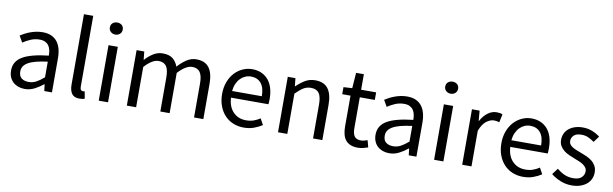

<svg xmlns="http://www.w3.org/2000/svg" viewBox="-49 -1317 5905 1851"><g transform="rotate(10 2903.0 -391.5)"><path d="M217 13Q183 13 154 2.5Q125 -8 103.5 -27.5Q82 -47 70 -75.5Q58 -104 58 -141Q58 -230 138.5 -277.5Q219 -325 392 -344Q392 -370 387 -395Q382 -420 369.5 -439Q357 -458 335 -469.5Q313 -481 280 -481Q232 -481 190.5 -463Q149 -445 117 -423L81 -486Q100 -498 123.5 -510.5Q147 -523 174 -533Q201 -543 231.5 -549.5Q262 -556 295 -556Q345 -556 380.5 -540Q416 -524 438.5 -495Q461 -466 472 -425Q483 -384 483 -334V0H408L400 -65H397Q358 -33 313 -10Q268 13 217 13ZM243 -60Q283 -60 317.5 -78.5Q352 -97 392 -132V-285Q323 -276 276.5 -263.5Q230 -251 201 -233.5Q172 -216 159.5 -194.5Q147 -173 147 -147Q147 -100 174.5 -80Q202 -60 243 -60Z M752 13Q701 13 678.5 -18.5Q656 -50 656 -108V-796H747V-103Q747 -81 754.5 -72Q762 -63 773 -63Q777 -63 780.5 -63Q784 -63 792 -65L805 5Q795 9 782.5 11Q770 13 752 13Z M941 -543H1032V0H941ZM987 -655Q961 -655 942.5 -671.5Q924 -688 924 -714Q924 -742 942.5 -757.5Q961 -773 987 -773Q1014 -773 1032 -757.5Q1050 -742 1050 -714Q1050 -688 1032 -671.5Q1014 -655 987 -655Z M1291 -543 1299 -464H1302Q1337 -503 1379.5 -529.5Q1422 -556 1471 -556Q1534 -556 1569 -528.5Q1604 -501 1621 -453Q1663 -499 1706.5 -527.5Q1750 -556 1800 -556Q1885 -556 1925 -502.5Q1965 -449 1965 -344V0H1874V-332Q1874 -409 1849.5 -443Q1825 -477 1773 -477Q1712 -477 1635 -394V0H1544V-332Q1544 -409 1520 -443Q1496 -477 1444 -477Q1381 -477 1307 -394V0H1216V-543Z M2361 13Q2307 13 2259.5 -6Q2212 -25 2177 -61.5Q2142 -98 2121.5 -151Q2101 -204 2101 -271Q2101 -337 2121.5 -390Q2142 -443 2176 -479.5Q2210 -516 2254.5 -536Q2299 -556 2346 -556Q2398 -556 2438 -538Q2478 -520 2505.5 -487Q2533 -454 2547 -407Q2561 -360 2561 -302Q2561 -270 2558 -250H2192Q2196 -162 2245 -111Q2294 -60 2372 -60Q2413 -60 2445.5 -71.5Q2478 -83 2508 -103L2541 -43Q2506 -20 2461.5 -3.5Q2417 13 2361 13ZM2482 -315Q2482 -398 2446.5 -441Q2411 -484 2347 -484Q2318 -484 2291.5 -472.5Q2265 -461 2244 -439.5Q2223 -418 2209 -386.5Q2195 -355 2191 -315Z M2771 -543 2779 -465H2782Q2821 -503 2864.5 -529.5Q2908 -556 2964 -556Q3050 -556 3090 -502.5Q3130 -449 3130 -344V0H3039V-332Q3039 -409 3014.5 -443Q2990 -477 2936 -477Q2894 -477 2861.5 -456.5Q2829 -436 2787 -394V0H2696V-543Z M3242 -538 3327 -543 3338 -695H3414V-543H3561V-469H3414V-166Q3414 -115 3432 -88Q3450 -61 3498 -61Q3512 -61 3529 -65.5Q3546 -70 3560 -75L3578 -7Q3555 1 3529 7Q3503 13 3478 13Q3435 13 3405 0Q3375 -13 3357 -36.5Q3339 -60 3331 -93.5Q3323 -127 3323 -168V-469H3242Z M3785 13Q3751 13 3722 2.5Q3693 -8 3671.5 -27.5Q3650 -47 3638 -75.5Q3626 -104 3626 -141Q3626 -230 3706.5 -277.5Q3787 -325 3960 -344Q3960 -370 3955 -395Q3950 -420 3937.5 -439Q3925 -458 3903 -469.5Q3881 -481 3848 -481Q3800 -481 3758.5 -463Q3717 -445 3685 -423L3649 -486Q3668 -498 3691.5 -510.5Q3715 -523 3742 -533Q3769 -543 3799.5 -549.5Q3830 -556 3863 -556Q3913 -556 3948.5 -540Q3984 -524 4006.5 -495Q4029 -466 4040 -425Q4051 -384 4051 -334V0H3976L3968 -65H3965Q3926 -33 3881 -10Q3836 13 3785 13ZM3811 -60Q3851 -60 3885.5 -78.5Q3920 -97 3960 -132V-285Q3891 -276 3844.5 -263.5Q3798 -251 3769 -233.5Q3740 -216 3727.5 -194.5Q3715 -173 3715 -147Q3715 -100 3742.5 -80Q3770 -60 3811 -60Z M4224 -543H4315V0H4224ZM4270 -655Q4244 -655 4225.5 -671.5Q4207 -688 4207 -714Q4207 -742 4225.5 -757.5Q4244 -773 4270 -773Q4297 -773 4315 -757.5Q4333 -742 4333 -714Q4333 -688 4315 -671.5Q4297 -655 4270 -655Z M4499 -543H4574L4582 -444H4585Q4613 -496 4653 -526Q4693 -556 4739 -556Q4757 -556 4770.5 -554Q4784 -552 4797 -545L4780 -465Q4766 -470 4755 -472Q4744 -474 4727 -474Q4693 -474 4655 -446.5Q4617 -419 4590 -349V0H4499Z M5095 13Q5041 13 4993.5 -6Q4946 -25 4911 -61.5Q4876 -98 4855.5 -151Q4835 -204 4835 -271Q4835 -337 4855.5 -390Q4876 -443 4910 -479.5Q4944 -516 4988.5 -536Q5033 -556 5080 -556Q5132 -556 5172 -538Q5212 -520 5239.5 -487Q5267 -454 5281 -407Q5295 -360 5295 -302Q5295 -270 5292 -250H4926Q4930 -162 4979 -111Q5028 -60 5106 -60Q5147 -60 5179.5 -71.5Q5212 -83 5242 -103L5275 -43Q5240 -20 5195.5 -3.5Q5151 13 5095 13ZM5216 -315Q5216 -398 5180.5 -441Q5145 -484 5081 -484Q5052 -484 5025.5 -472.5Q4999 -461 4978 -439.5Q4957 -418 4943 -386.5Q4929 -355 4925 -315Z M5572 13Q5514 13 5461 -8.5Q5408 -30 5369 -62L5414 -122Q5449 -93 5487.5 -75.5Q5526 -58 5575 -58Q5629 -58 5655.5 -83Q5682 -108 5682 -143Q5682 -164 5671 -179.5Q5660 -195 5642.5 -207Q5625 -219 5603 -228Q5581 -237 5558 -246Q5530 -257 5501 -269.5Q5472 -282 5448.5 -300.5Q5425 -319 5410.5 -344Q5396 -369 5396 -403Q5396 -435 5408.5 -463Q5421 -491 5445 -511.5Q5469 -532 5504 -544Q5539 -556 5583 -556Q5634 -556 5677 -538.5Q5720 -521 5752 -496L5708 -437Q5679 -458 5649.5 -471.5Q5620 -485 5583 -485Q5532 -485 5508 -462Q5484 -439 5484 -407Q5484 -388 5494 -374Q5504 -360 5521 -349.5Q5538 -339 5559.5 -330.5Q5581 -322 5604 -313Q5634 -302 5663.5 -289Q5693 -276 5716.5 -257.5Q5740 -239 5755 -212.5Q5770 -186 5770 -147Q5770 -114 5757 -85Q5744 -56 5719 -34.5Q5694 -13 5657 0Q5620 13 5572 13Z"/></g></svg>

Font: Kinto Sans
Style: Regular
Weight: 400
Designer: Authors: Ryoko NISHIZUKA  (kana & ideographs); Paul D. Hunt (Latin, Greek & Cyrillic); Wenlong ZHANG  (bopomofo); Sandol
Foundry: Adobe Systems Incorporated, ookami Inc.
Version: Version 0.001